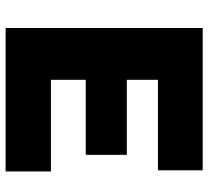

<svg xmlns="http://www.w3.org/2000/svg" viewBox="-49 -691 740 682"><g transform="rotate(90 321.0 -350.0)"><path d="M79.5 0V-700H585V-541H263.5V-430.5H530V-284.5H263.5V-161H589V0Z"/></g></svg>

Font: Geologica Roman ExtraBold
Style: Regular
Weight: 800
Designer: Sindre Bremnes, Frode Helland
Foundry: Monokrom Skriftforlag AS
Version: Version 1.010;gftools[0.9.28]